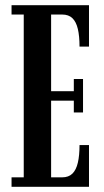

<svg xmlns="http://www.w3.org/2000/svg" viewBox="-20 -720 402 740"><path d="M24.5 0V-36.5H71.5V-664H24.5V-700H323V-540.5H286.5Q286.5 -581 280 -608.5Q273.5 -636 259 -650Q244.5 -664 219.5 -664H177V-368.5H264.5V-415.5H300V-286.5H264.5V-332H177V-36.5H219.5Q244.5 -36.5 259 -50.8Q273.5 -65 280 -92.8Q286.5 -120.5 286.5 -161H323V0Z"/></svg>

Font: Imbue Thin 10pt SemiBold
Style: Regular
Weight: 600
Version: Version 1.102